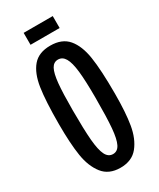

<svg xmlns="http://www.w3.org/2000/svg" viewBox="-203 -853 769 928"><g transform="rotate(-30 181.5 -388.5)"><path d="M27.3 -320.3Q27.3 -450 38.3 -521.5Q49.3 -593 82.5 -631.8Q115.7 -670.7 180.3 -670.7Q245.7 -670.7 279.3 -630.8Q313 -591 324.3 -518.5Q335.7 -446 335.7 -313.3Q335.7 -208 324.3 -141.2Q313 -74.3 279 -31.8Q245 10.7 180.7 10.7Q116.3 10.7 82.7 -32.3Q49 -75.3 38.2 -143.8Q27.3 -212.3 27.3 -320.3ZM244.3 -342Q244.3 -437.3 238.3 -491.2Q232.3 -545 218 -569.3Q203.7 -593.7 179 -593.7Q154.7 -593.7 141.8 -570Q129 -546.3 123.8 -493.7Q118.7 -441 118.7 -345.7Q118.7 -238 123.8 -178.5Q129 -119 142.7 -91.8Q156.3 -64.7 182.3 -64.7Q207.7 -64.7 221 -91.2Q234.3 -117.7 239.3 -175.5Q244.3 -233.3 244.3 -342ZM100.3 -788.3H262.7V-721.7H100.3Z"/></g></svg>

Font: Bricolage Grotesque 96pt Condensed ExBd
Style: Regular
Weight: 800
Width: 3
Designer: Mathieu Triay
Foundry: Atelier Triay
Version: Version 1.001;Glyphs 3.2 (3207)